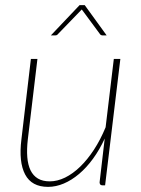

<svg xmlns="http://www.w3.org/2000/svg" viewBox="-20 -723 549 749"><path d="M52.5 0ZM126 -493 88.5 -179Q84 -140 86.5 -109.8Q89 -79.5 99.2 -58.5Q109.5 -37.5 128 -26.5Q146.5 -15.5 174 -15.5Q203.5 -15.5 233.8 -30.2Q264 -45 292.5 -72.5Q321 -100 346.5 -139Q372 -178 392 -226.5L424 -493H449.5L390 0H379.5Q373.5 0 371 -3.5Q368.5 -7 368.5 -11.5L388.5 -182.5Q368.5 -139 343 -104Q317.5 -69 288.5 -44.5Q259.5 -20 228.8 -7Q198 6 167.5 6Q103.5 6 78 -42.5Q52.5 -91 63.5 -179L100.5 -493ZM396 -585H378.5Q377 -585 374.5 -586Q372 -587 370 -590L302 -682L299 -686L295 -682L206 -590Q202.5 -585 196 -585H178.5L290.5 -703H310.5Z"/></svg>

Font: Lato Thin
Style: Italic
Weight: 200
Italic angle: -7°
Designer: Lukasz Dziedzic
Foundry: tyPoland Lukasz Dziedzic
Version: Version 2.007; 2014-02-27